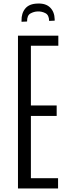

<svg xmlns="http://www.w3.org/2000/svg" viewBox="-20 -1060 390 1080"><path d="M81.1 0V-859.4H308.1V-802.7H153.8V-466.8H298.8V-407.7H153.8V-57.6H306.6V0ZM101.1 -937.5V-943.8Q100.1 -985.4 122.3 -1012.2Q144.5 -1039.1 191.9 -1040Q237.3 -1042 262 -1017.6Q286.6 -993.2 287.6 -951.2V-943.8L256.3 -942.4Q255.9 -975.6 235.1 -986.1Q214.4 -996.6 191.9 -995.6Q171.4 -995.1 151.6 -984.4Q131.8 -973.6 132.3 -939Z"/></svg>

Font: Antonio Thin
Style: Regular
Weight: 250
Designer: Vernon Adams
Foundry: Vernon Adams
Version: Version 1.002